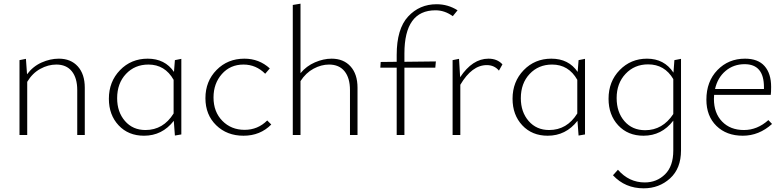

<svg xmlns="http://www.w3.org/2000/svg" viewBox="-20 -734 4265 1044"><path d="M300 -415Q365 -415 403 -373Q441 -331 441 -257V0H400V-244Q400 -310 370.5 -346.5Q341 -383 286 -383Q242 -383 199 -359.5Q156 -336 128 -289V0H86V-407L121 -414L127 -330Q159 -373 206 -394Q253 -415 300 -415Z M931 -407 966 -414V-3L931 3L925 -77Q862 4 763 4Q678 4 625 -52.5Q572 -109 572 -197Q572 -290 632.5 -352.5Q693 -415 783 -415Q877 -415 926 -343ZM771 -27Q868 -27 924 -117V-300Q877 -383 787 -383Q713 -383 665 -332Q617 -281 617 -200Q617 -125 659.5 -76Q702 -27 771 -27Z M1304 4Q1214 4 1155.5 -53Q1097 -110 1097 -200Q1097 -292 1157.5 -353.5Q1218 -415 1309 -415Q1389 -415 1447 -362L1422 -333Q1372 -383 1304 -383Q1232 -383 1186.5 -331.5Q1141 -280 1141 -204Q1141 -126 1189 -77Q1237 -28 1310 -28Q1382 -28 1433 -79L1455 -57Q1395 4 1304 4Z M1783 -415Q1848 -415 1886 -373Q1924 -331 1924 -257V0H1883V-244Q1883 -310 1853.5 -346.5Q1824 -383 1769 -383Q1727 -383 1685 -360.5Q1643 -338 1614 -293V0H1572V-707L1614 -714V-336Q1646 -375 1692.5 -395Q1739 -415 1783 -415Z M2348 -678Q2179 -678 2179 -443V-398L2350 -400L2347 -366H2179V0H2137V-366H2048L2050 -397L2137 -398V-435Q2137 -577 2199 -644Q2261 -711 2354 -711Q2416 -711 2468 -678L2442 -646Q2398 -678 2348 -678Z M2636 -415Q2684 -415 2712 -384L2693 -350Q2668 -380 2627 -380Q2546 -380 2483 -273V0H2441V-407L2476 -414L2482 -314Q2549 -415 2636 -415Z M3126 -407 3161 -414V-3L3126 3L3120 -77Q3057 4 2958 4Q2873 4 2820 -52.5Q2767 -109 2767 -197Q2767 -290 2827.5 -352.5Q2888 -415 2978 -415Q3072 -415 3121 -343ZM2966 -27Q3063 -27 3119 -117V-300Q3072 -383 2982 -383Q2908 -383 2860 -332Q2812 -281 2812 -200Q2812 -125 2854.5 -76Q2897 -27 2966 -27Z M3647 -407 3683 -414V84Q3683 182 3623.5 236Q3564 290 3480 290Q3379 290 3313 219L3340 189Q3400 258 3486 258Q3551 258 3596 214Q3641 170 3641 85V-78Q3578 4 3479 4Q3394 4 3341.5 -52.5Q3289 -109 3289 -197Q3289 -291 3349.5 -353Q3410 -415 3498 -415Q3592 -415 3642 -339ZM3488 -26Q3583 -26 3641 -114V-304Q3594 -384 3504 -384Q3430 -384 3381.5 -332.5Q3333 -281 3333 -201Q3333 -124 3375.5 -75Q3418 -26 3488 -26Z M4158 -81 4178 -60Q4107 4 4019 4Q3930 4 3875.5 -49.5Q3821 -103 3821 -192Q3821 -291 3881 -353Q3941 -415 4031 -415Q4102 -415 4137.5 -374.5Q4173 -334 4173 -262Q4173 -231 4171 -218H3863Q3862 -211 3862 -196Q3862 -119 3906.5 -73Q3951 -27 4025 -27Q4098 -27 4158 -81ZM4029 -385Q3969 -385 3925.5 -348.5Q3882 -312 3868 -250H4134V-260Q4134 -385 4029 -385Z"/></svg>

Font: EauTestInfant Light
Style: Regular
Weight: 300
Designer: Christian Thalmann (Catharsis Fonts)
Version: Version 0.001;PS 000.001;hotconv 1.0.88;makeotf.lib2.5.64775